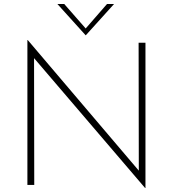

<svg xmlns="http://www.w3.org/2000/svg" viewBox="-20 -918 858 953"><path d="M700 15 140 -640 149 -650 150 0H116V-719H118L680 -58L669 -57L668 -706H702V15ZM299 -898 413 -768 396 -766 511 -898H546L406 -743H405L265 -898Z"/></svg>

Font: Josefin Sans ExtraLight
Style: Regular
Weight: 250
Designer: Santiago Orozco
Foundry: Typemade
Version: Version 2.000